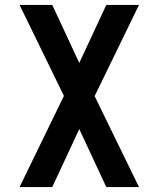

<svg xmlns="http://www.w3.org/2000/svg" viewBox="-20 -540 640 775"><path d="M59 215 238 -153 59 -520H191L300 -286L409 -520H541L362 -152L541 215H409L300 -19L191 215Z"/></svg>

Font: Iosevka Book
Style: Bold
Weight: 700
Designer: Belleve Invis
Foundry: Belleve Invis
Version: Version 28.0.7; ttfautohint (v1.8.3)